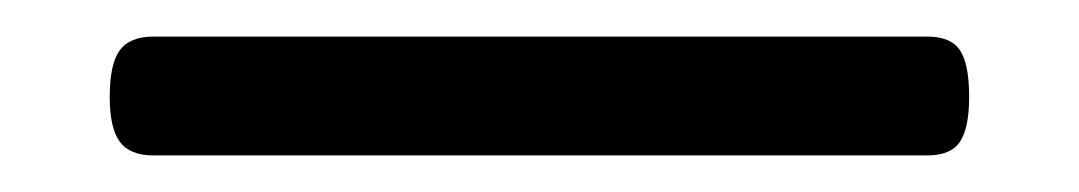

<svg xmlns="http://www.w3.org/2000/svg" viewBox="-20 43 590 105"><path d="M64 128Q51 128 45.5 120.5Q40 113 40 96Q40 78 45.5 70.5Q51 63 64 63H487Q500 63 505 70.5Q510 78 510 96Q510 113 505 120.5Q500 128 487 128Z"/></svg>

Font: Playwrite GB S Light
Style: Regular
Weight: 300
Designer: Veronika Burian, José Scaglione
Foundry: TypeTogether
Version: Version 1.002